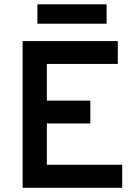

<svg xmlns="http://www.w3.org/2000/svg" viewBox="-20 -896 656 916"><path d="M88 0V-700H542V-591H203.5V-416H411V-307H203.5V-110H563V0ZM158.5 -783V-875.5H488.5V-783Z"/></svg>

Font: Overpass SemiBold
Style: Regular
Weight: 600
Designer: Delve Withrington, Dave Bailey, Thomas Jockin
Foundry: Delve Fonts LLC
Version: Version 4.000